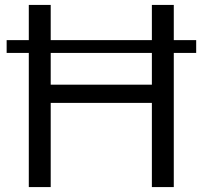

<svg xmlns="http://www.w3.org/2000/svg" viewBox="-20 -760 823 780"><path d="M7 -597H97V-740H186V-597H597V-740H686V-597H777V-545H686V0H597V-342H186V0H97V-545H7ZM597 -416V-545H186V-416Z"/></svg>

Font: Encode Sans
Style: Regular
Weight: 400
Designer: Pablo Impallari, Andres Torresi
Foundry: Pablo Impallari, Andres Torresi
Version: Version 1.000; ttfautohint (v1.00) -l 8 -r 50 -G 200 -x 14 -